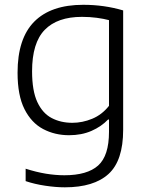

<svg xmlns="http://www.w3.org/2000/svg" viewBox="-20 -570 632 820"><path d="M257 230Q218.5 230 173.2 223.2Q128 216.5 89.5 203.5V150.5Q135 165 176 171.8Q217 178.5 255 178.5Q352.5 178.5 399 137Q445.5 95.5 445.5 -7V-59.5H441.5Q413 -29.5 370.8 -11Q328.5 7.5 275 7.5Q214 7.5 164 -19Q114 -45.5 84.5 -104Q55 -162.5 55 -259.5Q55 -405.5 126.2 -477.5Q197.5 -549.5 335.5 -549.5Q425 -549.5 506 -525.5V-15.5Q506 116 443.5 173Q381 230 257 230ZM289 -45.5Q332 -45.5 373.8 -62.8Q415.5 -80 445.5 -118V-484Q423 -490 393.2 -494Q363.5 -498 330 -498Q225 -498 171 -442.5Q117 -387 117 -265.5Q117 -182 139.5 -134Q162 -86 200.8 -65.8Q239.5 -45.5 289 -45.5Z"/></svg>

Font: Encode Sans SemiExpanded SemiExpanded Light
Style: Regular
Weight: 300
Width: 6
Designer: Multiple Designers
Foundry: Impallari Type
Version: Version 3.000; ttfautohint (v1.8.3) -l 8 -r 50 -G 200 -x 14 